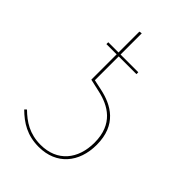

<svg xmlns="http://www.w3.org/2000/svg" viewBox="-218 -827 926 926"><g transform="rotate(45 245.0 -364.5)"><path d="M239 -403.1 187.7 -414V-576.6H308.7V-589.3H187.7V-733.9L173.7 -731.7V-589.3H103.9V-576.6H173.7V-403.9L239.9 -389C317.9 -371.6 399.7 -327.3 399.7 -199.9C399.7 -87.3 336 -8.4 223 -8.4C147.4 -8.4 98.8 -41 56.1 -82.7L46.4 -73.4C92.6 -27.9 144.4 5.1 223.4 5.1C344.3 5.1 414.6 -80.1 414.6 -199.9C414.6 -336.4 326.8 -384.7 239 -403.1Z"/></g></svg>

Font: Fira Sans Hair
Style: Regular
Weight: 100
Designer: bBox Type GmbH & Carrois Corporate GbR & Edenspiekermann AG
Foundry: bBox Type GmbH & Carrois Corporate GbR & Edenspiekermann AG
Version: Version 4.300;PS 004.300;hotconv 1.0.88;makeotf.lib2.5.64775